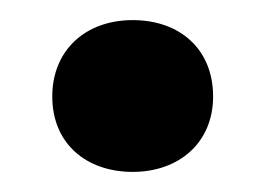

<svg xmlns="http://www.w3.org/2000/svg" viewBox="-20 -436 265 191"><path d="M32 -340C32 -293 66 -265 112 -265C158 -265 192 -294 192 -340C192 -387 159 -416 112 -416C65 -416 32 -386 32 -340Z"/></svg>

Font: Asimov Pro
Style: Bd
Weight: 700
Designer: Google
Version: Version 2.000980; 2014